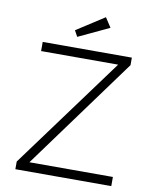

<svg xmlns="http://www.w3.org/2000/svg" viewBox="-96 -962 828 1033"><g transform="rotate(10 318.5 -445.0)"><path d="M60 0V-42L507 -650H86V-700H573V-659L128 -50H584V0ZM264 -759 246 -792 398 -890 432 -838Z"/></g></svg>

Font: Lexend ExtraLight
Style: Regular
Weight: 200
Designer: Bonnie Shaver-Troup, Thomas Jockin
Foundry: Lexend
Version: Version 1.007; ttfautohint (v1.8.3)